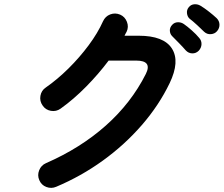

<svg xmlns="http://www.w3.org/2000/svg" viewBox="-20 -859 1071 919"><path d="M249 35Q226 45 202 36Q178 27 168 3Q158 -20 167.5 -44Q177 -68 200 -78Q365 -150 486.5 -258Q608 -366 678 -505Q710 -569 632 -569H500Q452 -505 392.5 -444.5Q333 -384 270 -339Q249 -324 223.5 -328.5Q198 -333 184 -354Q169 -375 173.5 -400.5Q178 -426 199 -440Q255 -479 308 -531.5Q361 -584 404.5 -642.5Q448 -701 473 -757Q484 -781 507.5 -790Q531 -799 555 -789Q578 -779 587.5 -754.5Q597 -730 586 -707Q584 -703 581 -698Q578 -693 576 -688H644Q764 -688 803 -626.5Q842 -565 792 -461Q741 -355 659 -260.5Q577 -166 472.5 -90.5Q368 -15 249 35ZM957 -707Q944 -720 924 -738.5Q904 -757 887 -770Q877 -779 875 -795.5Q873 -812 884 -825Q894 -837 909.5 -838.5Q925 -840 939 -832Q956 -822 978.5 -804.5Q1001 -787 1017 -772Q1030 -759 1030.5 -741.5Q1031 -724 1019 -710Q1008 -697 989.5 -695.5Q971 -694 957 -707ZM931 -616Q918 -603 900 -603.5Q882 -604 869 -618Q857 -632 838 -651.5Q819 -671 804 -686Q794 -696 793 -711.5Q792 -727 804 -740Q815 -752 831 -752.5Q847 -753 860 -744Q876 -733 897.5 -714Q919 -695 933 -678Q945 -665 944.5 -647.5Q944 -630 931 -616Z"/></svg>

Font: Zen Maru Gothic
Style: Bold
Weight: 700
Designer: Yoshimichi Ohira
Foundry: Positype
Version: Version 1.001